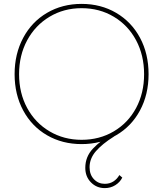

<svg xmlns="http://www.w3.org/2000/svg" viewBox="-20 -730 838 986"><path d="M418 132Q418 75 457 33.5Q496 -8 566 -51L571 -33L564 -28Q505 9 472.5 46.5Q440 84 440 129Q440 167 462.5 190.5Q485 214 518 214Q543 214 562 202Q581 190 593 169L608 182Q596 206 572 221Q548 236 518 236Q476 236 447 206.5Q418 177 418 132ZM55 -349Q55 -453 99 -535.5Q143 -618 221.5 -664Q300 -710 399 -710Q498 -710 576.5 -664Q655 -618 699 -536Q743 -454 743 -349Q743 -245 699 -163Q655 -81 576.5 -35.5Q498 10 399 10Q300 10 221.5 -35.5Q143 -81 99 -163Q55 -245 55 -349ZM720 -349Q720 -446 679 -523Q638 -600 564.5 -644Q491 -688 399 -688Q308 -688 234.5 -644Q161 -600 119.5 -523Q78 -446 78 -349Q78 -252 119.5 -175.5Q161 -99 234.5 -55.5Q308 -12 399 -12Q491 -12 564.5 -55.5Q638 -99 679 -175.5Q720 -252 720 -349Z"/></svg>

Font: Easer Grotesk Variable
Style: Regular
Weight: 400
Designer: Boardeaser, Bonnie Shaver-Troup, Thomas Jockin
Foundry: Lexend
Version: Version 1.001;Glyphs 3.1.2 (3151)